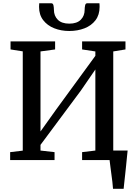

<svg xmlns="http://www.w3.org/2000/svg" viewBox="-20 -1002 854 1202"><path d="M687.5 180Q686.5 160 683.5 136.2Q680.5 112.5 677.2 87.8Q674 63 671 40.2Q668 17.5 666 0L622 -59.5H779Q777 -40 774.5 -15.8Q772 8.5 769.5 34.8Q767 61 764 87.2Q761 113.5 758.5 137.2Q756 161 754 180ZM43.5 0V-49.5L122.5 -59V-680.5L46 -692.5V-743H325V-692.5L233.5 -680V-179L332 -317L577 -652.5V-680L494 -692.5V-743H765.5V-692.5L689 -680V-59.5L769.5 -49.5V0H494V-49.5L577 -59.5V-567L487 -436L233.5 -95V-59.5L321.5 -49.5V0ZM301.5 -981.5Q312 -981.5 314.8 -968Q317.5 -954.5 317.5 -941Q317.5 -903 341.8 -878.5Q366 -854 414 -854Q461.5 -854 485.8 -878.5Q510 -903 510 -941Q510 -954.5 512.8 -968Q515.5 -981.5 525.5 -981.5H602.5Q603 -976.5 603.2 -970.8Q603.5 -965 603.5 -959Q603.5 -909 577.8 -875.2Q552 -841.5 509 -824.8Q466 -808 413.5 -808Q362.5 -808 319.5 -825Q276.5 -842 250.5 -875.8Q224.5 -909.5 224.5 -959Q224.5 -965 225 -970.8Q225.5 -976.5 225.5 -981.5Z"/></svg>

Font: Merriweather 24pt Medium
Style: Regular
Weight: 500
Designer: Eben Sorkin
Foundry: Eben Sorkin
Version: Version 2.100